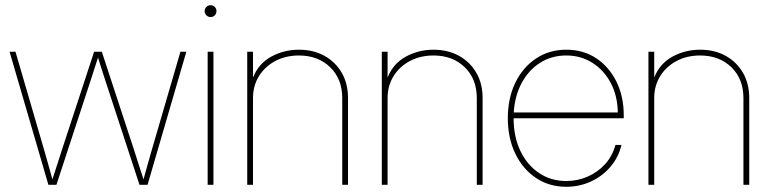

<svg xmlns="http://www.w3.org/2000/svg" viewBox="-20 -716 2989 744"><path d="M167.5 0 17.1 -515.6H40L149.4 -140.6Q158.2 -110.4 166.5 -80.6Q174.8 -50.8 183.1 -21Q192.9 -50.8 202.4 -80.6Q211.9 -110.4 221.7 -140.6L344.7 -515.6H374.5L497.6 -140.6Q507.3 -110.4 516.8 -80.6Q526.4 -50.8 536.1 -21Q544.4 -50.8 552.7 -80.6Q561 -110.4 569.8 -140.6L679.2 -515.6H702.1L551.8 0H520.5L382.3 -421.9Q376.5 -439.9 370.8 -457.8Q365.2 -475.6 359.9 -493.2Q354 -475.6 348.4 -457.8Q342.8 -439.9 336.9 -421.9L198.7 0Z M784.7 0V-515.6H807.1V0ZM795.9 -649.9Q786.6 -649.9 779.8 -656.7Q772.9 -663.6 772.9 -672.9Q772.9 -682.6 779.8 -689.2Q786.6 -695.8 795.9 -695.8Q805.7 -695.8 812.3 -689.2Q818.8 -682.6 818.8 -672.9Q818.8 -663.6 812.3 -656.7Q805.7 -649.9 795.9 -649.9Z M960.4 -335.9V0H938V-515.6H960.4V-415.5Q981.9 -469.7 1031.2 -496.6Q1080.6 -523.4 1138.2 -523.4Q1194.3 -523.4 1237.1 -499.8Q1279.8 -476.1 1304.2 -434.1Q1328.6 -392.1 1328.6 -335.9V0H1306.2V-335.9Q1306.2 -410.2 1259.3 -455.6Q1212.4 -501 1138.2 -501Q1087.4 -501 1047.1 -479.7Q1006.8 -458.5 983.6 -421.1Q960.4 -383.8 960.4 -335.9Z M1481.9 -335.9V0H1459.5V-515.6H1481.9V-415.5Q1503.4 -469.7 1552.7 -496.6Q1602.1 -523.4 1659.7 -523.4Q1715.8 -523.4 1758.5 -499.8Q1801.3 -476.1 1825.7 -434.1Q1850.1 -392.1 1850.1 -335.9V0H1827.6V-335.9Q1827.6 -410.2 1780.8 -455.6Q1733.9 -501 1659.7 -501Q1608.9 -501 1568.6 -479.7Q1528.3 -458.5 1505.1 -421.1Q1481.9 -383.8 1481.9 -335.9Z M2174.3 7.8Q2107.9 7.8 2056.6 -26.6Q2005.4 -61 1976.6 -121.1Q1947.8 -181.2 1947.8 -257.8Q1947.8 -335 1976.6 -394.8Q2005.4 -454.6 2056.6 -489Q2107.9 -523.4 2174.3 -523.4Q2240.7 -523.4 2290.8 -490Q2340.8 -456.5 2368.9 -399.2Q2397 -341.8 2397 -269.5V-257.8H1970.2Q1970.2 -186.5 1996.3 -131.6Q2022.5 -76.7 2068.6 -45.7Q2114.7 -14.6 2174.3 -14.6Q2218.3 -14.6 2257.3 -31.7Q2296.4 -48.8 2325 -80.3Q2353.5 -111.8 2364.7 -154.3H2388.2Q2376.5 -105.5 2344.7 -68.8Q2313 -32.2 2268.8 -12.2Q2224.6 7.8 2174.3 7.8ZM1970.7 -280.3H2374Q2373 -344.7 2346.7 -394.5Q2320.3 -444.3 2275.4 -472.7Q2230.5 -501 2174.3 -501Q2117.7 -501 2073.2 -472.9Q2028.8 -444.8 2002 -395.3Q1975.1 -345.7 1970.7 -280.3Z M2515.1 -335.9V0H2492.7V-515.6H2515.1V-415.5Q2536.6 -469.7 2585.9 -496.6Q2635.3 -523.4 2692.9 -523.4Q2749 -523.4 2791.7 -499.8Q2834.5 -476.1 2858.9 -434.1Q2883.3 -392.1 2883.3 -335.9V0H2860.8V-335.9Q2860.8 -410.2 2814 -455.6Q2767.1 -501 2692.9 -501Q2642.1 -501 2601.8 -479.7Q2561.5 -458.5 2538.3 -421.1Q2515.1 -383.8 2515.1 -335.9Z"/></svg>

Font: Inter Display Thin
Style: Regular
Weight: 100
Designer: Rasmus Andersson
Foundry: rsms
Version: Version 4.000;git-a52131595